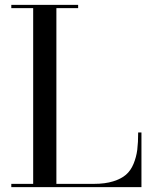

<svg xmlns="http://www.w3.org/2000/svg" viewBox="-20 -770 632 790"><path d="M562 0H26.5V-13.5H116.5V-736.5H26.5V-750H301.5V-736.5H212V-13.5H366.5Q412.5 -13.5 445.5 -23.8Q478.5 -34 498.2 -51Q518 -68 529.5 -96Q541 -124 544.8 -153.8Q548.5 -183.5 548.5 -225H562Z"/></svg>

Font: Bodoni* 16pt
Style: Regular
Weight: 400
Version: Version 2.3